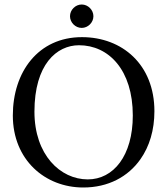

<svg xmlns="http://www.w3.org/2000/svg" viewBox="-20 -823 742 853"><path d="M291 -751C291 -723 315 -699 343 -699C371 -699 395 -723 395 -751C395 -779 371 -803 343 -803C315 -803 291 -779 291 -751ZM331 -622C463 -622 570 -512 570 -310C570 -131 484 -26 370 -26C248 -26 133 -135 133 -327C133 -537 232 -622 331 -622ZM666 -329C666 -536 523 -658 344 -658C150.3 -658 37 -503.9 37 -310C37 -113 180 10 350 10C460.8 10 549.3 -37.7 604.2 -116C644 -172.7 666 -245 666 -329Z"/></svg>

Font: Libertinus Serif
Style: Regular
Weight: 400
Designer: Philipp H. Poll
Foundry: Khaled Hosny
Version: Version 6.2